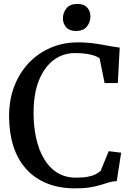

<svg xmlns="http://www.w3.org/2000/svg" viewBox="-20 -974 696 1004"><path d="M373 11Q289 11 224.5 -15.5Q160 -42 116 -91.2Q72 -140.5 49.8 -210.2Q27.5 -280 27.5 -366.5Q27.5 -452.5 54.8 -523.2Q82 -594 131.2 -645.5Q180.5 -697 246 -724.8Q311.5 -752.5 388.5 -752.5Q423.5 -752.5 454.8 -749Q486 -745.5 513.5 -740.5Q541 -735.5 564.5 -731.2Q588 -727 606 -725L596 -539.5H527L501 -668.5Q493.5 -675.5 476 -682Q458.5 -688.5 432.5 -692.5Q406.5 -696.5 372 -696.5Q310 -696.5 261.2 -660.5Q212.5 -624.5 184 -554.5Q155.5 -484.5 155.5 -382.5Q155.5 -313 169 -251.8Q182.5 -190.5 209.8 -144Q237 -97.5 279 -71.2Q321 -45 378 -45Q415 -45 439.5 -49.8Q464 -54.5 479.2 -62.5Q494.5 -70.5 506 -80L548.5 -183.5L613.5 -175.5L590.5 -27Q568.5 -26 548.8 -20Q529 -14 505.8 -6.8Q482.5 0.5 450.5 5.8Q418.5 11 373 11ZM376.5 -812Q343 -812 326 -831.5Q309 -851 309 -878Q309 -907.5 327.5 -930.5Q346 -953.5 384.5 -953.5H385.5Q419.5 -953.5 436.2 -934.2Q453 -915 453 -888Q453 -858.5 434.5 -835.2Q416 -812 377.5 -812Z"/></svg>

Font: Merriweather Medium
Style: Regular
Weight: 500
Version: Version 2.100